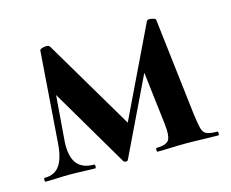

<svg xmlns="http://www.w3.org/2000/svg" viewBox="-67 -488 700 583"><g transform="rotate(-15 283.5 -196.5)"><path d="M554 -12Q557 -12 557 -6Q557 0 554 0Q533 0 506.5 -1Q480 -2 454 -2Q427 -2 405 -1Q383 0 364 0Q361 0 361 -6Q361 -12 364 -12Q391 -12 401 -23Q411 -34 406 -77L384 -263L425 -322L270 0Q269 4 263 4Q257 4 255 0L102 -260L117 -331L99 -104Q96 -57 113 -34.5Q130 -12 167 -12Q170 -12 170 -6Q170 0 167 0Q151 0 129 -1Q107 -2 88 -2Q68 -2 48.5 -1Q29 0 12 0Q9 0 9 -6Q9 -12 12 -12Q44 -12 59.5 -35Q75 -58 78 -104L99 -389Q99 -394 113 -396.5Q127 -399 131 -392L305 -98L283 -76L435 -392Q438 -397 450.5 -394.5Q463 -392 463 -388L499 -81Q503 -52 506.5 -37Q510 -22 520.5 -17Q531 -12 554 -12Z"/></g></svg>

Font: Cormorant Garamond Light
Style: Regular
Weight: 300
Designer: Christian Thalmann (Catharsis Fonts)
Foundry: Catharsis Fonts
Version: Version 4.001